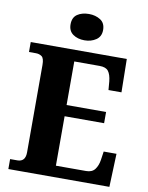

<svg xmlns="http://www.w3.org/2000/svg" viewBox="-99 -993 820 1063"><g transform="rotate(10 311.5 -461.5)"><path d="M23 0V-56H64Q109 -56 109 -109V-600Q109 -638 95 -648Q81 -658 62 -658H23V-714H563L566 -527H493L489 -575Q485 -613 471 -631.5Q457 -650 422 -650H279V-405H501V-342H279V-64H449Q482 -64 498 -85Q514 -106 519 -139L526 -187H598L591 0ZM314 -775Q275 -775 249 -793.5Q223 -812 223 -849Q223 -888 249 -905.5Q275 -923 314 -923Q351 -923 378.5 -905.5Q406 -888 406 -849Q406 -812 378.5 -793.5Q351 -775 314 -775Z"/></g></svg>

Font: Noto Serif Myanmar SemiCondensed ExtraBold
Style: Regular
Weight: 800
Width: 4
Designer: Ben Mitchell and the Monotype Design Team
Foundry: Monotype Imaging Inc.
Version: Version 2.106; ttfautohint (v1.8.4.7-5d5b)